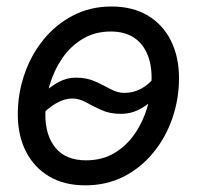

<svg xmlns="http://www.w3.org/2000/svg" viewBox="-20 -553 600 585"><path d="M239.7 11.7Q175.8 11.7 129.9 -15.4Q84 -42.5 59.1 -91.3Q34.2 -140.1 34.2 -205.1Q34.2 -267.1 54.2 -325.9Q74.2 -384.8 111.8 -431.4Q149.4 -478 202.1 -505.6Q254.9 -533.2 319.8 -533.2Q383.8 -533.2 429.9 -505.9Q476.1 -478.5 500.7 -429.2Q525.4 -379.9 525.4 -314.5Q525.4 -252 505.4 -193.4Q485.4 -134.8 447.5 -88.4Q409.7 -42 357.2 -15.1Q304.7 11.7 239.7 11.7ZM242.2 -64.5Q291 -64.5 328.1 -86.4Q365.2 -108.4 390.6 -145.3Q416 -182.1 429 -226.6Q441.9 -271 441.9 -315.9Q441.9 -358.9 427.7 -390.6Q413.6 -422.4 386 -439.7Q358.4 -457 317.4 -457Q270 -457 232.9 -435.1Q195.8 -413.1 170.4 -376.5Q145 -339.8 131.6 -294.9Q118.2 -250 118.2 -203.6Q118.2 -140.1 149.4 -102.3Q180.7 -64.5 242.2 -64.5ZM98.6 -194.8 65.4 -224.1Q88.9 -248.5 112.1 -269.5Q135.3 -290.5 159.7 -303.5Q184.1 -316.4 210.9 -316.4Q244.6 -316.4 270.3 -304.7Q295.9 -293 316.9 -281.5Q337.9 -270 358.4 -270Q386.7 -270 410.2 -282.7Q433.6 -295.4 459.5 -326.2L494.1 -299.3Q471.2 -272 448.5 -251Q425.8 -230 401.4 -218Q377 -206.1 348.1 -206.1Q314.5 -206.1 288.8 -217.8Q263.2 -229.5 242.2 -241.2Q221.2 -252.9 200.2 -252.9Q176.8 -252.9 151.4 -238.5Q126 -224.1 98.6 -194.8Z"/></svg>

Font: Inter 28pt
Style: Italic
Weight: 400
Italic angle: -9.3988°
Designer: Rasmus Andersson
Foundry: rsms
Version: Version 4.001;git-66647c0bb